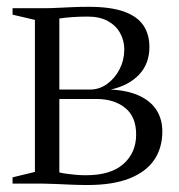

<svg xmlns="http://www.w3.org/2000/svg" viewBox="-20 -526 513 550"><path d="M231 4Q208 4 184 3Q160 2 138.8 1Q117.5 0 103 0H16V-18L80 -33.5V-469L16 -484V-502.5H108Q124 -502.5 144 -503.5Q164 -504.5 187 -505.5Q210 -506.5 234 -506.5Q297 -506.5 335.2 -492.8Q373.5 -479 390.8 -453.2Q408 -427.5 408 -391.5Q408 -343 378 -311.8Q348 -280.5 297 -269.5Q346.5 -267 379.5 -251.5Q412.5 -236 428.8 -210Q445 -184 445 -149.5Q445 -101.5 421.2 -67.2Q397.5 -33 350 -14.5Q302.5 4 231 4ZM226 -24Q297.5 -24 333.8 -56.5Q370 -89 370 -140.5Q370 -192 338.2 -217.2Q306.5 -242.5 256 -242.5H150V-32Q158.5 -30 171 -28.2Q183.5 -26.5 197.8 -25.2Q212 -24 226 -24ZM150 -269.5H238Q265 -269.5 287.2 -285.8Q309.5 -302 322.8 -328.2Q336 -354.5 336 -384.5Q336 -410 324 -431.5Q312 -453 288.8 -465.8Q265.5 -478.5 231 -478.5Q208.5 -478.5 187 -477Q165.5 -475.5 150 -473Z"/></svg>

Font: Merriweather 144pt Light
Style: Regular
Weight: 300
Version: Version 2.100